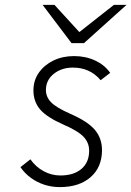

<svg xmlns="http://www.w3.org/2000/svg" viewBox="-20 -752 536 784"><path d="M224 12Q191 12 161 2.2Q131 -7.5 106 -25.8Q81 -44 63.5 -69.5L104 -101.5Q126.5 -70 158.5 -52.8Q190.5 -35.5 226.5 -35.5Q281.5 -35.5 312.8 -62.5Q344 -89.5 344 -136.5Q344 -169.5 321.2 -193.5Q298.5 -217.5 239.5 -243Q170.5 -273.5 143.5 -305.5Q116.5 -337.5 116.5 -383Q116.5 -423.5 138.5 -455Q160.5 -486.5 198 -504.8Q235.5 -523 282.5 -523Q329.5 -523 368.2 -505Q407 -487 430 -454.5L391 -424.5Q347.5 -476 278 -476Q231 -476 199.2 -450.2Q167.5 -424.5 167.5 -384.5Q167.5 -356 188.8 -334.2Q210 -312.5 266.5 -287.5Q338 -256.5 367.2 -222Q396.5 -187.5 396.5 -139Q396.5 -69.5 350.2 -28.8Q304 12 224 12ZM272 -576 154 -732H202.5L304 -621L445 -732H496.5L323 -576Z"/></svg>

Font: Overpass ExtraLight
Style: Italic
Weight: 250
Italic angle: -10°
Designer: Delve Withrington, Dave Bailey, Thomas Jockin
Foundry: Delve Fonts LLC
Version: Version 4.000